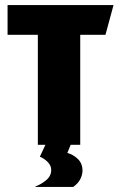

<svg xmlns="http://www.w3.org/2000/svg" viewBox="-20 -574 470 761"><path d="M130 0V-436H10V-554H430L398 -436H298V0ZM120 165Q141 158 162 141Q183 124 183 100Q183 82 169 68Q155 54 138 47L160 0H260L247 32Q271 39 289 56.5Q307 74 307 103Q307 118 298.5 135.5Q290 153 270 167H121Z"/></svg>

Font: Tac One
Style: Regular
Weight: 400
Designer: Oluseyi Olusanya, David Udoh, Eyiyemi Adegbite, Mirko Velimirović
Version: Version 1.003; ttfautohint (v1.8.4.7-5d5b)